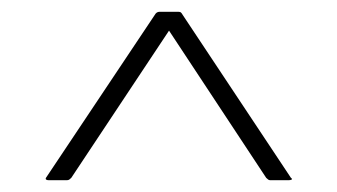

<svg xmlns="http://www.w3.org/2000/svg" viewBox="-20 -728 573 326"><path d="M63 -422Q60 -422 58.5 -423Q57 -424 58 -426L243 -703Q244 -705 246 -706.5Q248 -708 251 -708H283Q286 -708 287.5 -706.5Q289 -705 290 -703L474 -426Q477 -424 475 -423Q473 -422 470 -422H439Q437 -422 435.5 -423Q434 -424 432 -426L267 -676L101 -426Q99 -424 97.5 -423Q96 -422 93 -422Z"/></svg>

Font: Glory Thin ExtraLight
Style: Regular
Weight: 250
Version: Version 1.011